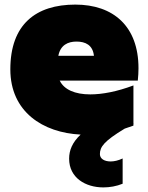

<svg xmlns="http://www.w3.org/2000/svg" viewBox="-20 -576 644 836"><path d="M389 -333H234C243 -380 276 -395 313 -395C352 -395 384 -380 389 -333ZM281 115C281 198 352 240 430 240C458 240 487 235 514 224V114C495 123 477 127 462 127C434 127 415 115 415 95C415 64 432 39 523 -16L561 -29V-37L562 -38L561 -39V-204C489 -177 425 -165 373 -165C306 -165 259 -186 240 -225H580C582 -244 583 -262 583 -279C583 -462 473 -556 308 -556C136 -556 25 -470 25 -274C25 -89 167 2 331 10C295 44 281 78 281 115Z"/></svg>

Font: Chess Sans Black
Style: Regular
Weight: 900
Designer: Wolf Bōese
Foundry: Wolf Bōese
Version: Version 7.223;Glyphs 3.3 (3306)